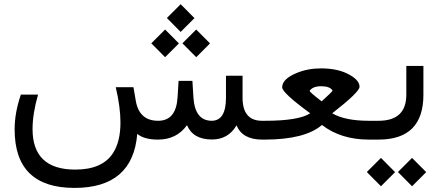

<svg xmlns="http://www.w3.org/2000/svg" viewBox="-20 -666 2098 916"><path d="M776.1 -580.1 841.9 -513.7 907.8 -579.6 841.9 -645.9ZM850.3 -459.4 916.1 -393.1 981.9 -458.9 916.1 -525.2ZM701.9 -459.4 767.7 -393.1 833.6 -458.9 767.7 -525.2ZM733.4 0C793 0 839.2 -22.9 872.1 -68.8C891.3 -23.3 931 -0.5 991.2 -0.5C1043 -0.5 1082 -22.9 1108.4 -67.9C1127.3 -22.6 1168.1 0 1231 0H1238.8C1245.3 0 1248.5 -14.3 1248.5 -43V-52.2C1248.5 -77.3 1245.3 -89.8 1238.8 -89.8H1230C1168.1 -89.8 1137.2 -126.6 1137.2 -200.2V-304.7H1058.1V-199.7C1058.1 -126.5 1035.3 -89.8 989.7 -89.8C936.4 -90.2 907.4 -127.4 902.8 -201.7L897.9 -280.3H832L827.1 -201.7C822.6 -127.1 791.7 -89.8 734.4 -89.8C674.5 -89.8 639 -121.4 627.9 -184.6L616.7 -250H532.2C547.2 -186.2 554.7 -130.2 554.7 -82C554.7 -20.8 542.8 28 519 64.5C485.2 116.9 425.1 143.1 338.9 143.1C203.1 143.1 135.3 78.6 135.3 -50.3C135.3 -98.8 144 -153.6 161.6 -214.8H79.6C59.7 -156.9 49.8 -101.7 49.8 -49.3C49.5 137.2 144.7 230.5 335.4 230.5C521 230.5 620.8 144.5 634.8 -27.3C656.9 -9.1 689.8 0 733.4 0Z M1564.9 -125.5C1651.9 -193.2 1695.3 -235.4 1695.3 -252C1695.3 -274.7 1675.8 -295.7 1636.7 -314.9C1603.8 -331.2 1562.3 -339.5 1512.2 -339.8C1469.6 -339.8 1430.7 -332.5 1395.5 -317.9C1349.3 -298.7 1326.2 -275.9 1326.2 -249.5C1326.2 -231.9 1370.8 -190.6 1460 -125.5C1423.5 -101.7 1351.6 -89.8 1244.1 -89.8H1231C1205.6 -89.8 1192.9 -77.3 1192.9 -52.2V-43C1192.9 -14.3 1205.6 0 1231 0H1242.7C1370.6 0 1461.8 -23.3 1516.1 -69.8C1576.3 -23.3 1650.9 0 1739.7 0H1751C1757.2 0 1760.4 -14.3 1760.7 -43V-52.2C1760.7 -77.3 1757.5 -89.8 1751 -89.8H1739.7C1663.6 -89.8 1605.3 -101.7 1564.9 -125.5ZM1566.4 -234.4C1567.7 -232.1 1550.5 -214.8 1514.6 -182.6C1474.3 -213.2 1455.2 -230.1 1457.5 -233.4C1467.9 -247.7 1486.6 -254.8 1513.4 -254.6C1540.3 -254.5 1557.9 -247.7 1566.4 -234.4Z M1786.1 0C1928.7 0 2000 -71.3 2000 -213.9V-351.6H1918.5V-214.4C1918.5 -131.3 1874.3 -89.8 1786.1 -89.8H1744.1C1718.8 -89.8 1706.1 -77.3 1706.1 -52.2V-43C1706.1 -14.3 1718.8 0 1744.1 0ZM1878.5 154.7 1945.9 222.6 2013.3 155.2 1945.9 87.3ZM1730.1 154.7 1797.5 222.6 1864.9 155.2 1797.5 87.3Z"/></svg>

Font: Dirooz FD
Style: FD
Weight: 400
Foundry: DejaVu fonts team - Redesigned by Saber Rastikerdar
Version: Version 0.2.1